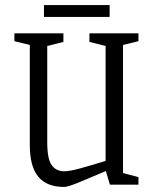

<svg xmlns="http://www.w3.org/2000/svg" viewBox="-20 -731 611 760"><path d="M98 -157V-553L37 -568V-599H231V-565L167 -549V-168Q167 -102 184.5 -77.5Q202 -53 234 -53Q256 -53 297.5 -64.5Q339 -76 398 -94V-549L334 -565V-599H528V-568L467 -553V-46L528 -30V0H415L399 -54Q334 -26 291 -8.5Q248 9 234 9Q165 9 131.5 -31.5Q98 -72 98 -157ZM154 -711H414V-664H154Z"/></svg>

Font: Grenze Light
Style: Regular
Weight: 300
Designer: Renata Polastri
Foundry: Omnibus-Type
Version: Version 1.002; ttfautohint (v1.8)